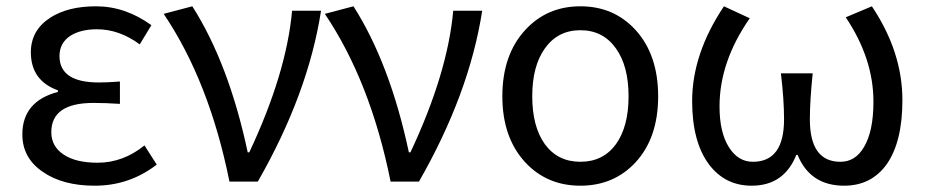

<svg xmlns="http://www.w3.org/2000/svg" viewBox="-20 -577 2944 610"><path d="M116 -31Q51 -75 51 -150Q51 -255 164 -285V-290Q78 -321 78 -411Q78 -481 140 -521Q196 -557 285 -557Q378 -557 461 -497L424 -436Q359 -484 288 -484Q236 -484 203 -463Q169 -440 169 -399Q169 -315 294 -315Q322 -315 361 -318V-247Q315 -250 277 -250Q143 -250 143 -157Q143 -112 182 -86Q221 -60 290 -60Q371 -60 439 -115L478 -54Q391 13 281 13Q179 13 116 -31Z M709 0Q645 -318 500 -533L591 -557Q707 -375 767 -93H772Q890 -344 908 -543H1000Q959 -279 799 0Z M1221 0Q1157 -318 1012 -533L1103 -557Q1219 -375 1279 -93H1284Q1402 -344 1420 -543H1512Q1471 -279 1311 0Z M1649 -61Q1576 -140 1576 -271Q1576 -403 1649 -482Q1718 -557 1824 -557Q1930 -557 1999 -482Q2071 -403 2071 -271Q2071 -139 1999 -61Q1930 13 1824 13Q1718 13 1649 -61ZM1937 -119Q1977 -175 1977 -271Q1977 -367 1937 -423Q1896 -481 1824 -481Q1752 -481 1711 -423Q1671 -367 1671 -271Q1671 -175 1711 -119Q1752 -63 1824 -63Q1896 -63 1937 -119Z M2233 -54Q2179 -126 2179 -256Q2179 -406 2280 -557L2362 -519Q2266 -381 2266 -239Q2266 -156 2296 -109Q2325 -63 2372 -63Q2471 -63 2471 -198Q2471 -261 2461 -344H2562Q2553 -257 2553 -198Q2553 -63 2650 -63Q2698 -63 2725 -110Q2755 -160 2755 -254Q2755 -391 2667 -522L2750 -557Q2847 -412 2847 -259Q2847 -126 2797 -55Q2748 13 2662 13Q2554 13 2514 -85H2510Q2471 13 2368 13Q2284 13 2233 -54Z"/></svg>

Font: KaiGen Gothic CN Regular
Style: Regular
Weight: 400
Designer: Ryoko NISHIZUKA  (kana & ideographs); Paul D. Hunt (Latin, Greek & Cyrillic); Wenlong ZHANG  (bopomofo); Sandoll Communi
Foundry: Adobe Systems Incorporated
Version: Version 1.002.20150501